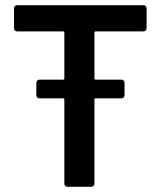

<svg xmlns="http://www.w3.org/2000/svg" viewBox="-20 -720 619 740"><path d="M533 -599H349Q344 -599 344 -594V-418Q344 -413 349 -413H448Q453 -413 456.5 -409.5Q460 -406 460 -401V-353Q460 -348 456.5 -344.5Q453 -341 448 -341H349Q344 -341 344 -336V-12Q344 -7 340.5 -3.5Q337 0 332 0H240Q235 0 231.5 -3.5Q228 -7 228 -12V-336Q228 -341 223 -341H132Q127 -341 123.5 -344.5Q120 -348 120 -353V-401Q120 -406 123.5 -409.5Q127 -413 132 -413H223Q228 -413 228 -418V-594Q228 -599 223 -599H46Q41 -599 37.5 -602.5Q34 -606 34 -611V-688Q34 -693 37.5 -696.5Q41 -700 46 -700H533Q538 -700 541.5 -696.5Q545 -693 545 -688V-611Q545 -606 541.5 -602.5Q538 -599 533 -599Z"/></svg>

Font: Amber EN SemiBold
Style: Regular
Weight: 600
Designer: Jeremy Tribby
Foundry: Tribby Type
Version: Version 1.408 November 24, 2021